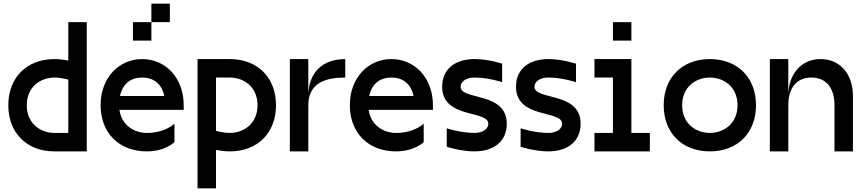

<svg xmlns="http://www.w3.org/2000/svg" viewBox="-20 -820 4690 1040"><path d="M275 0H450V-700H350V-492C330 -496 304 -500 275 -500C125 -500 25 -400 25 -250C25 -100 125 0 275 0ZM125 -250C125 -350 200 -400 275 -400C298 -400 326 -395 350 -389V-100H275C200 -100 125 -150 125 -250Z M700 -700V-600H800V-700ZM525 -250C525 -100 625 0 775 0C875 0 925 -50 925 -50V-150C925 -150 875 -100 775 -100C707 -100 638 -142 627 -225H975V-250C975 -400 875 -500 750 -500C625 -500 525 -400 525 -250ZM630 -300C644 -367 689 -400 750 -400C811 -400 856 -367 870 -300ZM800 -700H900V-800H800Z M1225 0C1375 0 1475 -100 1475 -250C1475 -400 1375 -500 1225 -500H1050V200H1150V-8C1170 -4 1196 0 1225 0ZM1150 -111V-400H1225C1300 -400 1375 -350 1375 -250C1375 -150 1300 -100 1225 -100C1202 -100 1174 -105 1150 -111Z M1550 0H1650V-250C1650 -375 1750 -400 1850 -400V-500C1725 -500 1650 -425 1650 -300V-500H1550Z M1875 -250C1875 -100 1975 0 2125 0C2225 0 2275 -50 2275 -50V-150C2275 -150 2225 -100 2125 -100C2057 -100 1988 -142 1977 -225H2325V-250C2325 -400 2225 -500 2100 -500C1975 -500 1875 -400 1875 -250ZM1980 -300C1994 -367 2039 -400 2100 -400C2161 -400 2206 -367 2220 -300Z M2550 0C2650 0 2725 -50 2725 -150C2725 -325 2475 -275 2475 -350C2475 -375 2500 -400 2550 -400C2625 -400 2700 -375 2700 -375V-475C2700 -475 2625 -500 2550 -500C2450 -500 2375 -450 2375 -350C2375 -175 2625 -225 2625 -150C2625 -125 2600 -100 2550 -100C2475 -100 2400 -125 2400 -125V-25C2400 -25 2475 0 2550 0Z M2950 0C3050 0 3125 -50 3125 -150C3125 -325 2875 -275 2875 -350C2875 -375 2900 -400 2950 -400C3025 -400 3100 -375 3100 -375V-475C3100 -475 3025 -500 2950 -500C2850 -500 2775 -450 2775 -350C2775 -175 3025 -225 3025 -150C3025 -125 3000 -100 2950 -100C2875 -100 2800 -125 2800 -125V-25C2800 -25 2875 0 2950 0Z M3400 -500H3200V-400H3300V-100H3200V0H3500V-100H3400ZM3300 -600H3400V-700H3300Z M3825 0C3975 0 4075 -100 4075 -250C4075 -400 3975 -500 3825 -500C3675 -500 3575 -400 3575 -250C3575 -100 3675 0 3825 0ZM3675 -250C3675 -350 3750 -400 3825 -400C3900 -400 3975 -350 3975 -250C3975 -150 3900 -100 3825 -100C3750 -100 3675 -150 3675 -250Z M4425 -500C4325 -500 4250 -425 4250 -300V-500H4150V0H4250V-250C4250 -350 4300 -400 4375 -400C4450 -400 4500 -350 4500 -250V0H4600V-300C4600 -425 4525 -500 4425 -500Z"/></svg>

Font: LS-VG5000
Style: Regular
Weight: 400
Designer: Justin Bihan, 2021
Foundry: Justin Bihan, 2021
Version: Version 1.000;Glyphs 3.1.2 (3151)